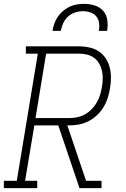

<svg xmlns="http://www.w3.org/2000/svg" viewBox="-35 -975 655 995"><path d="M-15 0V-38H52L161 -697H99V-735H375Q402 -735 428.5 -729Q455 -723 476.5 -709Q498 -695 512.5 -673Q527 -651 533.5 -625.5Q540 -600 540 -572.5Q540 -545 535 -517Q531 -492 523 -467Q515 -442 501 -419Q487 -396 466.5 -377Q446 -358 422 -346Q398 -334 372 -329.5Q346 -325 321 -325H314L411 -38H491V0H377L267 -325H143L95 -38H158V0ZM321 -363Q342 -363 363 -367Q384 -371 403.5 -381.5Q423 -392 439 -408Q455 -424 466 -443Q477 -462 483.5 -482.5Q490 -503 493 -524Q497 -545 497.5 -566.5Q498 -588 493.5 -608Q489 -628 479 -645.5Q469 -663 453 -675Q437 -687 416.5 -692Q396 -697 375 -697H204L149 -363ZM237 -815Q240 -834 246.5 -852.5Q253 -871 264.5 -888Q276 -905 292 -918.5Q308 -932 326 -940.5Q344 -949 363.5 -952Q383 -955 402 -955Q430 -955 456.5 -946.5Q483 -938 500 -918.5Q517 -899 521 -871Q525 -843 520 -815H477Q481 -835 478.5 -855Q476 -875 464.5 -889.5Q453 -904 434 -910.5Q415 -917 396 -917Q375 -917 354.5 -910.5Q334 -904 318 -889.5Q302 -875 293 -855.5Q284 -836 280 -815Z"/></svg>

Font: Iosevka Slab XLtExObl
Style: Regular
Weight: 200
Width: 7
Italic angle: -9°
Monospace: yes
Designer: Belleve Invis
Foundry: Belleve Invis
Version: Version 11.1.1; ttfautohint (v1.8.3)